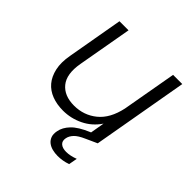

<svg xmlns="http://www.w3.org/2000/svg" viewBox="-200 -689 1033 1033"><g transform="rotate(45 316.5 -172.0)"><path d="M503 0V1L439 30Q400 47 383 65Q366 83 362 103Q357 128 372 141Q387 154 415 154Q445 154 482 140L473 189Q436 202 398 202Q377 202 357.5 197Q338 192 324 181Q310 170 303.5 152.5Q297 135 302 110Q308 76 337.5 45Q367 14 431 -13L436 -15L450 -96Q415 -44 360.5 -17.5Q306 9 246 9Q199 9 161 -5.5Q123 -20 98.5 -49Q74 -78 64 -122.5Q54 -167 65 -227L121 -546H190L135 -235Q119 -144 156.5 -98Q194 -52 269 -52Q343 -52 398.5 -97Q454 -142 474 -235L529 -546H599Z"/></g></svg>

Font: SVN-Poppins Light
Style: Italic
Weight: 300
Italic angle: -10°
Designer: Ninad Kale (Devanagari), Jonny Pinhorn (Latin)
Foundry: Indian Type Foundry
Version: Version 3.002 2017; ttfautohint (v1.8.3)